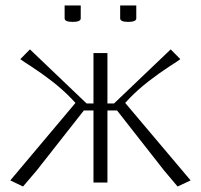

<svg xmlns="http://www.w3.org/2000/svg" viewBox="-20 -658 723 692"><path d="M413.1 -638.2H471.2V-591.8Q471.2 -579.1 441.9 -579.1Q413.1 -579.1 413.1 -591.8ZM212.9 -638.2H271V-591.8Q271 -579.1 242.2 -579.1Q212.9 -579.1 212.9 -591.8ZM316.9 -466.8H367.2V-285.2H391.1L595.2 -480L629.9 -444.8Q624 -439.9 589.1 -417.5Q554.2 -395 516.4 -365.7Q478.5 -336.4 448.2 -305.2L431.2 -287.1L667 -7.8L620.1 14.2L571.8 -43L401.9 -259.8H367.2V0H316.9V-259.8H282.2Q117.7 -49.8 111.8 -43L63 14.2L17.1 -7.8L252 -287.1L234.9 -305.2Q204.6 -336.4 166.7 -365.7Q128.9 -395 94 -417.5Q59.1 -439.9 53.2 -444.8L87.9 -480L292 -285.2H316.9Z"/></svg>

Font: Resagokr
Style: Light
Weight: 300
Designer: gluk
Foundry: gluk
Version: Version 0.95